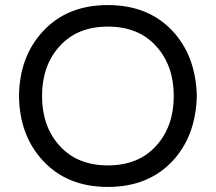

<svg xmlns="http://www.w3.org/2000/svg" viewBox="-20 -728 851 758"><path d="M406 -708Q564 -708 660 -607Q753 -508 757 -349Q753 -190 660 -91Q564 10 406 10Q247 10 152 -91Q57 -191 55 -349Q57 -507 152 -607Q247 -708 406 -708ZM406 -75Q528 -75 598 -154Q666 -230 666 -349Q666 -468 598 -544Q528 -623 406 -623Q284 -623 214 -544Q146 -468 146 -349Q146 -230 214 -154Q284 -75 406 -75Z"/></svg>

Font: Varela Round
Style: Regular
Weight: 400
Designer: Joe Prince
Foundry: Joe Prince
Version: Version 1.000